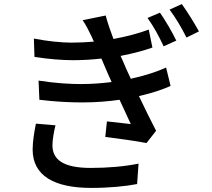

<svg xmlns="http://www.w3.org/2000/svg" viewBox="-20 -869 1040 941"><path d="M156 -263C149 -227 140 -179 140 -136C140 -7 247 52 427 52C515 52 596 44 652 33L659 -67C589 -53 510 -46 424 -46C288 -46 237 -88 237 -157C237 -183 244 -224 252 -255ZM794 -538C758 -521 698 -500 621 -483C605 -517 592 -546 584 -566L571 -595C634 -607 688 -622 727 -636L709 -724C661 -706 602 -690 536 -678C521 -718 507 -758 498 -793L385 -770C401 -747 413 -723 429 -690L440 -665C404 -662 367 -660 330 -660C283 -660 211 -667 146 -680L149 -590C220 -579 285 -574 339 -574C387 -574 433 -577 477 -582L494 -542C503 -521 514 -495 527 -467C481 -461 430 -457 376 -457C324 -457 252 -461 169 -474L173 -380C255 -370 325 -367 383 -367C449 -367 511 -372 566 -380L621 -261C592 -264 548 -269 504 -274L496 -198C560 -190 646 -178 698 -168L745 -228C719 -279 688 -340 661 -398C731 -414 784 -433 816 -448ZM703 -781C734 -738 758 -693 782 -642L844 -670C824 -712 788 -773 764 -807ZM811 -822C843 -779 868 -736 894 -685L955 -715C933 -756 895 -816 871 -849Z"/></svg>

Font: Noto Sans T Chinese Medium
Style: Regular
Weight: 500
Designer: Ryoko NISHIZUKA (kana & ideographs); Paul D. Hunt (Latin, Greek & Cyrillic); Wenlong ZHANG (bopomofo); Sandoll Communica
Foundry: Adobe Systems Incorporated
Version: Version 1.000;PS 1;hotconv 1.0.78;makeotf.lib2.5.61930